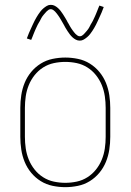

<svg xmlns="http://www.w3.org/2000/svg" viewBox="-20 -766 540 794"><path d="M250 8Q224 8 197.5 2.5Q171 -3 148.5 -17Q126 -31 109 -51.5Q92 -72 82 -96.5Q72 -121 68 -147.5Q64 -174 64 -200V-320Q64 -346 68 -372.5Q72 -399 82 -423.5Q92 -448 109 -468.5Q126 -489 148.5 -503Q171 -517 197.5 -522.5Q224 -528 250 -528Q276 -528 302.5 -522.5Q329 -517 351.5 -503Q374 -489 391 -468.5Q408 -448 418 -423.5Q428 -399 432 -372.5Q436 -346 436 -320V-200Q436 -174 432 -147.5Q428 -121 418 -96.5Q408 -72 391 -51.5Q374 -31 351.5 -17Q329 -3 302.5 2.5Q276 8 250 8ZM250 -10Q274 -10 297.5 -15Q321 -20 341.5 -33Q362 -46 377 -65Q392 -84 401 -106Q410 -128 413.5 -152Q417 -176 417 -200V-320Q417 -344 413.5 -368Q410 -392 401 -414Q392 -436 377 -455Q362 -474 341.5 -487Q321 -500 297.5 -505Q274 -510 250 -510Q226 -510 202.5 -505Q179 -500 158.5 -487Q138 -474 123 -455Q108 -436 99 -414Q90 -392 86.5 -368Q83 -344 83 -320V-200Q83 -176 86.5 -152Q90 -128 99 -106Q108 -84 123 -65Q138 -46 158.5 -33Q179 -20 202.5 -15Q226 -10 250 -10ZM310 -598Q301 -598 293.5 -602Q286 -606 280 -611.5Q274 -617 269 -623.5Q264 -630 259.5 -637Q255 -644 250.5 -651.5Q246 -659 242 -667Q239 -672 236.5 -676.5Q234 -681 231 -686Q228 -691 225.5 -695Q223 -699 220 -703Q217 -707 214 -711Q211 -715 207.5 -718.5Q204 -722 199.5 -725Q195 -728 190 -728Q185 -728 181 -725.5Q177 -723 174 -720Q171 -717 168 -713.5Q165 -710 161 -705.5Q157 -701 155.5 -698.5Q154 -696 152 -693Q150 -690 148.5 -686.5Q147 -683 145 -679.5Q143 -676 140.5 -672Q138 -668 136 -664Q134 -660 132 -655.5Q130 -651 127.5 -646Q125 -641 123 -635.5Q121 -630 118.5 -624.5Q116 -619 114 -613Q112 -607 109 -601L91 -607Q95 -619 99.5 -629Q104 -639 108 -648Q112 -657 116 -665.5Q120 -674 123.5 -681Q127 -688 131 -694.5Q135 -701 138.5 -706.5Q142 -712 147.5 -719Q153 -726 159.5 -731.5Q166 -737 173.5 -741.5Q181 -746 190 -746Q199 -746 206.5 -742Q214 -738 220 -732.5Q226 -727 231 -720.5Q236 -714 240.5 -707Q245 -700 249.5 -692.5Q254 -685 258 -678V-677Q261 -673 263.5 -668Q266 -663 269 -658Q272 -653 274.5 -649Q277 -645 280 -641Q283 -637 286 -633Q289 -629 292.5 -625.5Q296 -622 300.5 -619Q305 -616 310 -616Q315 -616 319 -618.5Q323 -621 326 -624Q329 -627 332 -630.5Q335 -634 339 -638.5Q343 -643 344.5 -645.5Q346 -648 348 -651Q350 -654 351.5 -657.5Q353 -661 355 -664.5Q357 -668 359.5 -672Q362 -676 364 -680Q366 -684 368 -688.5Q370 -693 372.5 -698Q375 -703 377 -708.5Q379 -714 381.5 -719.5Q384 -725 386 -731Q388 -737 391 -743L409 -737Q405 -725 400.5 -715Q396 -705 392 -696Q388 -687 384 -678.5Q380 -670 376.5 -663Q373 -656 369 -649.5Q365 -643 361.5 -637.5Q358 -632 352.5 -625Q347 -618 340.5 -612.5Q334 -607 326.5 -602.5Q319 -598 310 -598Z"/></svg>

Font: Iosevka SS04 Thin
Style: Regular
Weight: 100
Monospace: yes
Designer: Belleve Invis
Foundry: Belleve Invis
Version: Version 19.0.0; ttfautohint (v1.8.4)